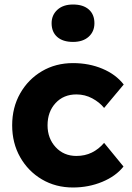

<svg xmlns="http://www.w3.org/2000/svg" viewBox="-20 -822 585 852"><path d="M304 10Q227 10 166 -26Q105 -62 69.5 -124.5Q34 -187 34 -266Q34 -345 69.5 -407.5Q105 -470 166 -506Q227 -542 304 -542Q375 -542 434.5 -517Q494 -492 529 -447L442 -343Q422 -368 389.5 -385.5Q357 -403 319 -403Q262 -403 226.5 -364.5Q191 -326 191 -266Q191 -208 227 -169Q263 -130 319 -130Q357 -130 387.5 -145Q418 -160 442 -188L528 -83Q494 -40 433.5 -15Q373 10 304 10ZM304 -636Q259 -636 234 -658Q209 -680 209 -719Q209 -755 234.5 -778.5Q260 -802 304 -802Q349 -802 374 -780Q399 -758 399 -719Q399 -682 373.5 -659Q348 -636 304 -636Z"/></svg>

Font: Lexend Deca
Style: Bold
Weight: 700
Designer: Bonnie Shaver-Troup, Thomas Jockin
Foundry: Lexend
Version: Version 1.008; ttfautohint (v1.8.4.7-5d5b)